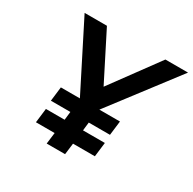

<svg xmlns="http://www.w3.org/2000/svg" viewBox="-159 -893 1064 1058"><g transform="rotate(30 372.5 -364.0)"><path d="M424 -307H555L544 -216H409L403 -163H542L531 -72H392L383 0H266L275 -72H156L167 -163H286L292 -216H168L179 -307H300L87 -728H229L381 -428L601 -728H745Z"/></g></svg>

Font: Josefin Sans SemiBold
Style: Italic
Weight: 600
Italic angle: -7°
Designer: Santiago Orozco
Foundry: Typemade
Version: Version 2.000